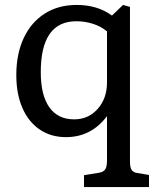

<svg xmlns="http://www.w3.org/2000/svg" viewBox="-20 -541 640 777"><path d="M320 216V168L381 158Q399 155 406 144Q413 133 413 109V-71Q349 14 247 14Q186 14 140.5 -17Q95 -48 70.5 -104.5Q46 -161 46 -237Q46 -323 76 -387Q106 -451 161 -486Q216 -521 290 -521Q375 -521 433 -478L478 -521L506 -513V112Q506 137 513 147Q520 157 535 159L583 167V216ZM280 -58Q338 -58 375.5 -100.5Q413 -143 413 -207V-414Q389 -434 356.5 -444.5Q324 -455 289 -455Q145 -455 145 -249Q145 -156 179.5 -107Q214 -58 280 -58Z"/></svg>

Font: Text Regular
Style: Regular
Weight: 400
Designer: Latin by Veronika Burian and Jose Scaglione. Greek by Irene Vlachou. Cyrillic by Vera Evstafieva.
Foundry: TypeTogether
Version: Version 3.002